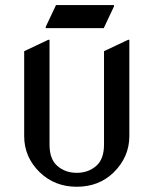

<svg xmlns="http://www.w3.org/2000/svg" viewBox="-20 -710 592 740"><path d="M73.2 -512.7 166 -556.6H170.9V-152.3Q170.9 -96.2 201.4 -70.1Q231.9 -43.9 275.9 -43.9Q319.8 -43.9 350.3 -70.1Q380.9 -96.2 380.9 -152.3V-512.7L473.6 -556.6H478.5V-185.5Q478.5 -105 418 -45.4Q361.3 9.8 275.9 9.8Q191.4 9.8 133.8 -45.4Q73.2 -104 73.2 -185.5ZM156.2 -601.6V-606.4L195.8 -690.4H419.4V-685.5L379.9 -601.6Z"/></svg>

Font: Nova Slim
Style: Book
Weight: 400
Version: Version 2.000